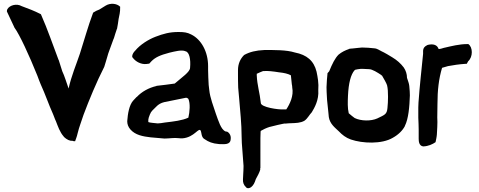

<svg xmlns="http://www.w3.org/2000/svg" viewBox="-20 -734 2501 1002"><path d="M16 -674C30 -645 43 -616 55 -591V-590L56 -589C82 -554 132 -446 175 -339C181 -324 186 -308 192 -295C218 -238 233 -191 257 -138C261 -130 265 -115 272 -101C282 -76 292 -44 313 -21V-20C329 -5 344 2 359 1C359 1 364 3 365 3H372C377 -13 380 -16 385 -38C394 -75 403 -94 416 -135C444 -210 484 -307 524 -385L532 -411C539 -431 542 -449 550 -469C557 -489 565 -511 573 -532L574 -533C579 -549 584 -567 590 -583L591 -584V-585C594 -602 597 -617 599 -635C602 -649 608 -674 607 -695V-699C589 -717 555 -719 532 -705L498 -684C489 -681 476 -675 466 -668L465 -665C439 -596 420 -525 397 -454C377 -394 353 -340 338 -272C329 -297 316 -340 305 -362C299 -380 293 -399 286 -422H285V-423C257 -497 227 -584 195 -656L194 -659L191 -661C160 -677 128 -689 93 -702C67 -717 31 -707 19 -687C17 -684 16 -680 16 -676Z M644 -101C644 -86 649 -72 660 -59C686 -29 725 -22 768 -17H769L838 -11C863 -11 890 -16 911 -13C918 -12 925 -12 931 -12H932C996 -17 1017 -73 1028 -51C1032 -42 1030 -16 1049 -7C1068 6 1087 15 1124 18H1125C1149 18 1183 24 1184 -9C1186 -24 1179 -40 1165 -47H1164L1157 -48C1133 -58 1120 -103 1106 -142C1095 -177 1076 -223 1072 -265L1069 -291C1067 -311 1067 -348 1066 -368V-389C1066 -463 1031 -528 978 -554C957 -565 940 -567 911 -567C865 -567 833 -558 791 -542C755 -528 712 -502 685 -469C680 -464 670 -453 670 -439V-436L672 -434C688 -411 718 -397 744 -400L759 -402C763 -406 769 -413 771 -415C790 -434 814 -446 864 -459C894 -466 927 -475 947 -467L948 -466H949C968 -462 976 -424 972 -381V-380C971 -358 931 -332 892 -298C861 -293 829 -290 797 -286L796 -285C757 -276 720 -256 694 -228H693C687 -221 682 -216 676 -210V-209H675C654 -185 647 -141 644 -102ZM754 -97V-109C754 -114 757 -124 762 -136C769 -155 779 -160 795 -177C807 -190 821 -197 837 -201C876 -209 914 -217 951 -224C953 -224 958 -223 963 -218C974 -194 970 -149 963 -120C931 -105 886 -100 844 -95H843C826 -92 812 -90 803 -90C788 -92 762 -93 754 -97Z M1222 -345C1222 -328 1222 -303 1223 -278V-277C1225 -257 1227 -238 1228 -221C1233 -157 1241 -89 1241 -20L1242 12L1248 92C1249 105 1250 117 1251 132C1251 147 1250 164 1249 181V182C1249 188 1248 195 1248 202C1247 218 1252 232 1263 242C1270 252 1283 248 1290 243C1303 233 1309 220 1315 201C1324 185 1334 166 1338 152V149C1338 145 1337 145 1339 143V141C1340 91 1338 38 1339 -13C1339 -24 1340 -34 1340 -47C1340 -48 1340 -49 1341 -51C1353 -58 1369 -66 1388 -72H1389C1389 -72 1470 -93 1470 -89C1480 -90 1489 -91 1499 -91C1524 -92 1548 -92 1569 -104L1570 -105C1584 -114 1596 -137 1607 -148C1621 -171 1645 -212 1641 -264C1644 -300 1638 -331 1632 -360C1618 -417 1581 -448 1519 -460C1475 -474 1410 -473 1360 -473C1315 -471 1283 -463 1254 -447C1234 -427 1222 -401 1222 -368ZM1320 -340V-349C1320 -349 1356 -366 1356 -363C1375 -365 1403 -362 1440 -356H1441C1461 -354 1484 -349 1498 -341L1503 -294C1504 -289 1505 -284 1505 -280V-278C1514 -234 1492 -190 1474 -163H1460C1434 -161 1341 -174 1341 -197V-198C1336 -248 1322 -290 1320 -340Z M1684 -279C1684 -263 1685 -246 1686 -228L1687 -211L1694 -144C1695 -137 1695 -131 1696 -123C1702 -87 1727 -69 1749 -48C1765 -31 1785 -15 1811 -6C1872 15 1973 19 2030 -15C2059 -31 2081 -53 2093 -76V-77C2112 -115 2117 -177 2119 -236C2119 -249 2118 -265 2116 -285C2115 -298 2109 -312 2104 -328C2104 -347 2098 -366 2087 -382C2071 -403 2052 -420 2027 -435C2014 -443 1988 -459 1968 -468H1967V-469C1960 -471 1950 -481 1932 -482C1914 -484 1890 -486 1870 -486H1869C1853 -484 1842 -484 1820 -481C1815 -481 1807 -480 1802 -479H1801V-478C1781 -471 1764 -463 1747 -449C1728 -430 1714 -401 1698 -362L1689 -352V-349C1687 -331 1685 -308 1684 -279ZM1795 -187C1795 -203 1795 -218 1796 -234C1799 -301 1811 -345 1830 -367C1830 -367 1831 -367 1834 -370C1837 -371 1843 -372 1849 -373H1850C1863 -376 1885 -374 1906 -373C1923 -373 1951 -355 1969 -343V-342H1970C1972 -341 1973 -340 1974 -339C1983 -323 1996 -302 2000 -289C2004 -273 2005 -252 2005 -229C2005 -208 2004 -189 2002 -170C1999 -137 1988 -135 1949 -116C1916 -101 1864 -102 1831 -118C1824 -123 1810 -134 1800 -143C1797 -156 1795 -172 1795 -187Z M2163 -120C2164 -96 2165 -75 2165 -56V-10C2165 4 2167 27 2188 30H2190C2215 29 2237 19 2253 8C2255 -2 2259 -18 2260 -33V-34C2260 -41 2262 -61 2262 -71C2263 -90 2263 -105 2262 -121C2263 -146 2262 -164 2263 -191C2263 -263 2270 -323 2287 -380C2295 -382 2306 -386 2318 -389C2344 -394 2378 -399 2411 -401H2416L2423 -414C2449 -437 2448 -488 2424 -504H2420C2376 -504 2335 -493 2300 -485H2299C2270 -476 2268 -476 2266 -485C2256 -504 2232 -505 2210 -499V-498H2209C2198 -493 2189 -485 2188 -469V-453C2180 -370 2170 -286 2164 -199L2163 -173Z"/></svg>

Font: Vapor
Style: Bd
Weight: 700
Foundry: Cannot Into Space Fonts
Version: Version 0.179